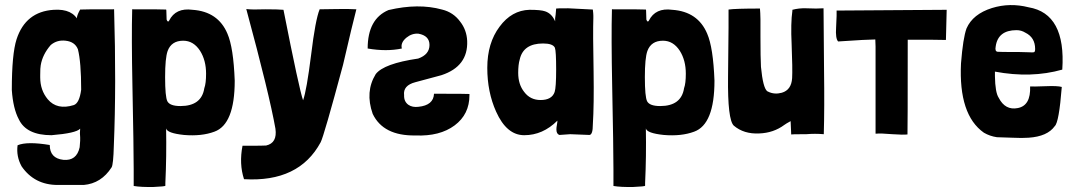

<svg xmlns="http://www.w3.org/2000/svg" viewBox="-20 -536 4266 764"><path d="M140 -228Q140 -177 170 -141Q207 -97 274 -118Q296 -126 303 -179Q303 -289 290 -340Q278 -370 241 -374Q207 -378 182 -357Q149 -319 142 -276Q140 -267 140 -237ZM210 200Q117 200 66 126Q44 86 50 42Q88 26 178 41Q178 94 232 100Q285 105 297 50Q300 17 299 11Q297 -6 299 -24Q283 -6 185 2Q85 2 55 -61Q32 -104 27 -178Q27 -321 46 -380Q82 -490 194 -497Q270 -502 293 -450Q276 -458 299 -498Q308 -499 434 -499Q443 -198 433 43Q431 119 424 130Q383 194 313 200Z M638 203Q638 206 591 208Q541 209 512 204V138Q512 55 507 -192Q503 -391 506 -499Q633 -499 641 -498Q642 -497 642 -491L643 -458Q648 -445 653 -454Q679 -506 746 -497Q848 -490 885 -402Q909 -347 914 -215Q914 -41 833 -12Q782 7 712 1Q645 -6 641 -25Q643 86 638 192ZM800 -243Q800 -296 776 -334Q750 -374 709 -374Q662 -374 647 -333Q637 -305 637 -229Q637 -151 646 -133Q656 -114 698 -114Q782 -114 793 -185Q800 -204 800 -243Z M1186 -137Q1200 -175 1218 -318Q1235 -458 1252 -499L1321 -500Q1365 -501 1398 -499Q1383 -442 1345 -278Q1269 5 1256 30Q1170 190 951 177Q931 116 945 44Q1037 44 1039 43Q1084 33 1076 -24Q1052 -160 960 -500Q984 -497 1036 -499Q1086 -499 1108 -497Q1171 -178 1186 -137Z M1443 -343Q1443 -461 1526 -496Q1645 -524 1739 -498Q1784 -487 1811 -450Q1837 -417 1839 -373Q1843 -272 1737 -237Q1745 -239 1633 -209Q1583 -196 1588 -157Q1587 -132 1605 -119Q1621 -108 1645 -111Q1705 -117 1707 -163Q1840 -163 1848 -162V-157Q1848 -81 1789 -37Q1730 7 1633 3Q1505 5 1463 -83Q1432 -171 1475 -241Q1507 -283 1644 -303Q1689 -319 1689 -357Q1689 -394 1645 -402Q1619 -404 1597 -386Q1573 -366 1579 -343Q1518 -330 1443 -343Z M2341 -474V-464Q2339 -406 2342 -252Q2344 -119 2339 -40Q2339 -1 2326 1L2249 -2L2206 1Q2194 -3 2194 -21Q2194 -29 2196 -39Q2198 -50 2198 -56Q2140 2 2066 2Q1996 2 1954 -92Q1919 -170 1919 -266Q1919 -365 1968 -430Q2016 -495 2087 -497Q2132 -497 2149 -491Q2176 -482 2189 -451Q2188 -463 2191 -478Q2193 -496 2193 -502Q2193 -503 2241 -503Q2311 -500 2339 -498Q2341 -482 2341 -474ZM2042 -246Q2042 -200 2066 -170Q2090 -138 2131 -138Q2176 -138 2187 -170Q2193 -188 2193 -259Q2193 -333 2188 -346Q2180 -363 2141 -363Q2062 -363 2048 -299Q2042 -279 2042 -246Z M2547 203Q2547 206 2500 208Q2450 209 2421 204V138Q2421 55 2416 -192Q2412 -391 2415 -499Q2542 -499 2550 -498Q2551 -497 2551 -491L2552 -458Q2557 -445 2562 -454Q2588 -506 2655 -497Q2757 -490 2794 -402Q2818 -347 2823 -215Q2823 -41 2742 -12Q2691 7 2621 1Q2554 -6 2550 -25Q2552 86 2547 192ZM2709 -243Q2709 -296 2685 -334Q2659 -374 2618 -374Q2571 -374 2556 -333Q2546 -305 2546 -229Q2546 -151 2555 -133Q2565 -114 2607 -114Q2691 -114 2702 -185Q2709 -204 2709 -243Z M3101 -39Q3058 -7 3001 -5Q2940 -2 2900 -36Q2875 -59 2877 -230Q2880 -489 2879 -498Q2906 -502 3004 -502Q3007 -472 3006 -390Q3006 -306 3008 -270Q3016 -186 3033 -173Q3034 -173 3035 -172Q3037 -172 3037 -171Q3062 -159 3091 -167Q3129 -178 3132 -225Q3134 -261 3130 -361Q3126 -444 3133 -493V-497Q3159 -504 3188 -503Q3232 -501 3257 -503L3259 -257Q3261 -106 3258 -2Q3223 -5 3188 -2Q3128 -2 3128 -1Q3129 9 3126 -54Q3106 -43 3101 -39Z M3463 -379Q3463 -369 3464 -351Q3464 -332 3464 -324V-4Q3486 -6 3531 -2Q3574 1 3591 -1Q3592 -11 3592 -378Q3718 -378 3744 -377L3747 -497Q3720 -497 3309 -494Q3310 -485 3307 -427Q3304 -383 3315 -371Q3434 -379 3463 -379Z M3939 -233Q3940 -168 3954 -147Q3980 -96 4030 -106Q4082 -116 4079 -192Q4088 -191 4141 -193Q4188 -195 4205 -190Q4194 -49 4177 -34Q4148 7 4073 12Q4048 14 4008 12L3947 10Q3919 6 3895 -8Q3794 -79 3804 -284Q3812 -385 3826 -423Q3851 -480 3927 -504Q3998 -526 4073 -507Q4222 -482 4207 -259Q4083 -224 3939 -251ZM4025 -416Q3951 -416 3942 -351Q3938 -331 3950 -330Q3952 -329 4036 -329Q4055 -329 4074 -328Q4090 -327 4093 -328Q4099 -328 4099 -341Q4099 -387 4060 -406Q4044 -416 4025 -416Z"/></svg>

Font: Londrina Solid
Style: Regular
Weight: 400
Designer: Marcelo Magalhaes
Foundry: Marcelo Magalh„es
Version: Version 1.001 2011